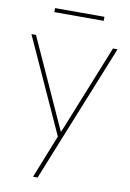

<svg xmlns="http://www.w3.org/2000/svg" viewBox="-99 -745 699 1034"><g transform="rotate(10 250.5 -227.5)"><path d="M252 -9 257 7 15 -525H40L252 -57Q260 -41 267 -25L258 -20Q261 -28 262.5 -32Q264 -36 267 -44L275 -62L461 -525H486L269 13L182 230H157ZM116 -685H386V-663H116Z"/></g></svg>

Font: Easer Grotesk Variable
Style: Regular
Weight: 400
Designer: Boardeaser, Bonnie Shaver-Troup, Thomas Jockin
Foundry: Lexend
Version: Version 1.001;Glyphs 3.1.2 (3151)